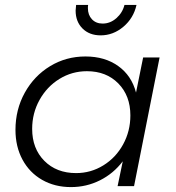

<svg xmlns="http://www.w3.org/2000/svg" viewBox="-20 -758 716 782"><path d="M43 -229Q43 -312 81 -380.5Q119 -449 184 -488.5Q249 -528 328 -528Q407 -528 461.5 -489Q516 -450 534 -381L563 -524H630L526 0H459L480 -101Q442 -51 387 -23.5Q332 4 269 4Q203 4 151.5 -25.5Q100 -55 71.5 -108Q43 -161 43 -229ZM511 -288Q511 -368 462 -418Q413 -468 334 -468Q273 -468 222 -436.5Q171 -405 141 -351Q111 -297 111 -233Q111 -153 160.5 -103Q210 -53 290 -53Q350 -53 401 -84.5Q452 -116 481.5 -170Q511 -224 511 -288ZM338 -725Q338 -697 354.5 -679.5Q371 -662 398 -662Q429 -662 454 -684Q479 -706 487 -738H536Q524 -684 482.5 -649Q441 -614 390 -614Q344 -614 316 -642Q288 -670 288 -715Q288 -722 290 -738H339Q338 -734 338 -725Z"/></svg>

Font: Gontserrat Light
Style: Italic
Weight: 300
Italic angle: -11.3°
Designer: Julieta Ulanovsky
Foundry: Julieta Ulanovsky
Version: Version 6.001